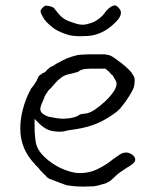

<svg xmlns="http://www.w3.org/2000/svg" viewBox="-20 -683 575 710"><path d="M179 -654Q179 -654 195 -634Q204 -623 212 -617Q220 -611 229 -607Q238 -603 260 -596Q282 -589 299 -593Q316 -597 327 -602Q338 -607 350 -617Q362 -627 367 -635Q372 -643 380 -650Q388 -657 394 -660Q400 -663 405 -663Q410 -663 415 -658Q420 -653 423 -649Q426 -645 427 -639Q428 -633 425 -625Q422 -617 415 -609Q408 -601 398 -592Q388 -583 378 -576Q368 -569 355 -563Q342 -557 330 -554Q318 -551 305 -550Q292 -549 277 -549Q262 -549 247 -551Q232 -553 212 -561Q192 -569 182 -576Q172 -583 161 -593Q150 -603 145 -610Q140 -617 134 -629Q128 -641 131 -646Q134 -651 139 -656Q145 -662 150 -662Q168 -661 179 -654ZM124 -60Q122 -63 116 -68Q114 -71 112 -72Q111 -73 110 -74V-75Q55 -131 55 -208Q55 -242 64.5 -278.5Q74 -315 90 -346H91Q92 -351 95 -355.5Q98 -360 101 -363L102 -364L114 -382Q117 -386 118 -390Q120 -394 122 -399Q124 -402 126.5 -404.5Q129 -407 133 -408L134 -409H136V-411V-413H138H139H140Q142 -414 144 -415Q148 -417 151 -421Q154 -425 158 -428Q162 -431 166 -435Q178 -439 186 -446Q209 -459 227 -467Q245 -474 265 -479Q276 -481 285 -481Q294 -481 305 -482H354Q360 -482 368 -482Q375 -481 384 -479Q391 -477 404 -468Q417 -459 431 -448Q445 -437 457 -425Q468 -414 470 -408L471 -407Q478 -398 478 -387Q478 -365 472 -353Q466 -340 454 -322Q449 -314 444.5 -307.5Q440 -301 434 -294Q429 -287 424 -281.5Q419 -276 412 -270Q375 -242 340 -227Q305 -212 259 -205L232 -201Q215 -196 202 -196Q171 -196 154 -205Q136 -214 117 -234L112 -239L108 -244V-237V-231V-208Q108 -192 110 -175Q111 -158 116 -143Q123 -124 141 -106Q159 -88 181.5 -74Q204 -60 228 -52Q253 -43 275 -43Q309 -43 335 -55Q361 -67 382 -82Q392 -90 401 -96.5Q410 -103 418 -108Q431 -119 447 -119Q457 -119 469 -111Q480 -103 480 -93V-90Q478 -83 473 -79Q466 -73 460 -69H459Q448 -62 436.5 -54.5Q425 -47 415 -39Q407 -32 401 -26L390 -16Q383 -11 376 -7.5Q369 -4 361 -2H360Q343 4 326 6Q308 7 288 7Q268 7 254 5.5Q240 4 226 2L199 -8Q185 -13 165 -21Q163 -21 162 -22Q161 -23 159 -24V-25H158Q154 -27 153 -28L152 -29V-30Q148 -35 144 -38Q140 -41 137 -45Q134 -49 130 -52Q127 -55 124 -60ZM141 -315Q139 -310 134 -299Q129 -286 129 -280Q129 -269 140 -261Q149 -255 161 -251H162Q176 -248 190 -246Q204 -244 212 -244Q222 -244 239 -246Q256 -249 264 -253H265Q275 -260 280 -261Q285 -262 295 -263Q310 -264 330 -277Q349 -290 367 -306.5Q385 -323 398 -341Q411 -359 411 -374Q411 -380 406 -388Q402 -396 397 -404L395 -405V-406Q391 -407 390 -410Q387 -414 384 -416V-417Q379 -421 377 -423L372 -427V-428L371 -429H370H369H313Q305 -429 297 -428Q281 -427 271 -419Q268 -417 266 -416Q265 -416 265 -416Q263 -416 260 -415L246 -411Q234 -409 225 -406Q216 -403 209 -398Q202 -393 195 -387Q188 -380 180 -371Q172 -362 168 -357Q162 -352 157 -346V-345Q154 -340 150 -335Q145 -328 141 -315Z"/></svg>

Font: ToneOZ-Tsuipita-TC
Style: Tsuipita-TC
Weight: 400
Designer: :Jeffrey Xuan (Chih-Lin Hsuan)  :
Foundry: jeffreyx@gmail.com, cjkFonts.io
Version: Version 0.24071